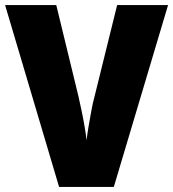

<svg xmlns="http://www.w3.org/2000/svg" viewBox="-20 -734 680 754"><path d="M640 -714 427 0H212L0 -714H201L288 -356Q293 -334 300 -301Q307 -268 312.5 -235.5Q318 -203 320 -183Q322 -203 327.5 -235.5Q333 -268 339 -300.5Q345 -333 351 -354L440 -714Z"/></svg>

Font: Noto Sans Hebrew SemiCondensed Black
Style: Regular
Weight: 900
Width: 4
Designer: Ben Nathan
Foundry: Google LLC
Version: Version 3.001; ttfautohint (v1.8.4.7-5d5b)